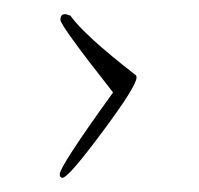

<svg xmlns="http://www.w3.org/2000/svg" viewBox="-20 -320 280 270"><path d="M172 -211Q172 -199 124 -134.5Q76 -70 68 -70Q64 -70 64 -75Q64 -86 139 -190Q65 -284 65 -292Q65 -300 71 -300H73L79 -298Q98 -271 170 -215Q172 -214 172 -211Z"/></svg>

Font: Qwigley
Style: Regular
Weight: 400
Designer: Robert E. Leuschke
Foundry: Robert E. Leuschke
Version: Version 1.003